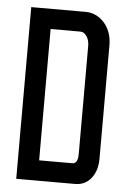

<svg xmlns="http://www.w3.org/2000/svg" viewBox="-48 -653 424 688"><g transform="rotate(5 164.0 -309.0)"><path d="M327.6 -505.9V-98.3Q327.6 -54.8 306.3 -27.7Q284.6 0 248 0H39H36.6V-2.5V-615.6V-617.6H39H232.2Q271.2 -617.6 299.9 -586Q327.6 -553.9 327.6 -505.9ZM251.5 -97.8Q252 -105.7 252 -113.1V-495.6Q252 -527.2 232.7 -541.5Q227.3 -545.5 219.9 -545.5H112.6V-73.1H231.2Q249 -73.1 251.5 -97.8Z"/></g></svg>

Font: RIT Uroob
Style: 

Weight: 700
Designer: Hussain K H
Foundry: RIT
Version: 2.1.1